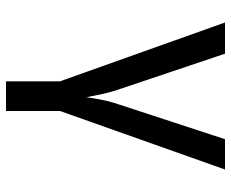

<svg xmlns="http://www.w3.org/2000/svg" viewBox="-85 -505 770 640"><g transform="rotate(90 300.0 -185.0)"><path d="M251 180H350V0L545 -550H444L327 -193C312 -149 308 -111 304 -88C299 -111 294 -149 279 -193L159 -550H55L251 0Z"/></g></svg>

Font: JetBrains Mono Medium
Style: Regular
Weight: 436
Monospace: yes
Designer: Philipp Nurullin, Konstantin Bulenkov
Foundry: JetBrains
Version: Version 2.305